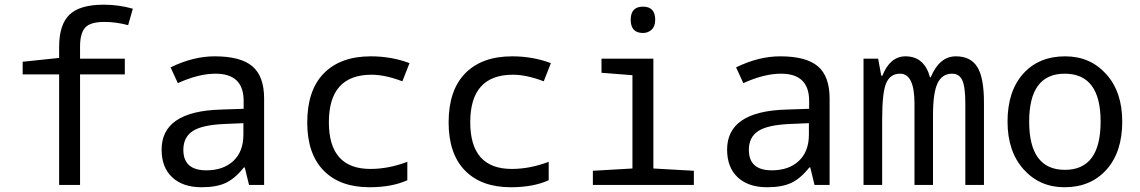

<svg xmlns="http://www.w3.org/2000/svg" viewBox="-20 -785 4841 815"><path d="M509.8 -469.2H319.8V0H231V-469.2H76.2V-522.9L231 -539.1V-585.9Q231 -680.2 274.9 -722.7Q318.8 -765.1 420.9 -765.1Q483.9 -765.1 543.9 -748L523.9 -678.2Q473.1 -691.9 422.9 -691.9Q362.8 -691.9 341.3 -667.5Q319.8 -643.1 319.8 -586.9V-536.1H509.8Z M1037.1 0 1019 -74.2H1015.1Q977.5 -26.9 938 -8.5Q898.4 9.8 835.9 9.8Q756.3 9.8 711.2 -32.2Q666 -74.2 666 -149.9Q666 -312 915 -319.8L1014.2 -323.2V-356.9Q1014.2 -472.2 895 -472.2Q823.2 -472.2 734.9 -432.1L704.1 -499Q799.8 -545.9 891.1 -545.9Q1002 -545.9 1051.5 -503.4Q1101.1 -460.9 1101.1 -367.2V0ZM1013.2 -262.2 934.1 -258.8Q838.4 -254.9 798.3 -228.8Q758.3 -202.6 758.3 -148.9Q758.3 -62 856 -62Q927.7 -62 970.5 -101.8Q1013.2 -141.6 1013.2 -213.9Z M1718.3 -517.1 1688 -439.9Q1614.7 -467.8 1557.1 -467.8Q1376 -467.8 1376 -266.1Q1376 -67.9 1552.2 -67.9Q1628.9 -67.9 1709 -98.1V-20Q1643.6 9.8 1548.3 9.8Q1422.9 9.8 1353.5 -61.3Q1284.2 -132.3 1284.2 -265.1Q1284.2 -402.3 1355 -474.1Q1425.8 -545.9 1554.2 -545.9Q1641.1 -545.9 1718.3 -517.1Z M2318.4 -517.1 2288.1 -439.9Q2214.8 -467.8 2157.2 -467.8Q1976.1 -467.8 1976.1 -266.1Q1976.1 -67.9 2152.3 -67.9Q2229 -67.9 2309.1 -98.1V-20Q2243.7 9.8 2148.4 9.8Q2022.9 9.8 1953.6 -61.3Q1884.3 -132.3 1884.3 -265.1Q1884.3 -402.3 1955.1 -474.1Q2025.9 -545.9 2154.3 -545.9Q2241.2 -545.9 2318.4 -517.1Z M2709.5 -756.8Q2761.2 -756.8 2761.2 -701.2Q2761.2 -672.9 2745.8 -658.9Q2730.5 -645 2709.5 -645Q2657.2 -645 2657.2 -701.2Q2657.2 -756.8 2709.5 -756.8ZM2664.6 -465.8 2533.2 -476.1V-536.1H2753.4V-69.8L2925.3 -60.1V0H2496.6V-60.1L2664.6 -69.8Z M3437.5 0 3419.4 -74.2H3415.5Q3377.9 -26.9 3338.4 -8.5Q3298.8 9.8 3236.3 9.8Q3156.7 9.8 3111.6 -32.2Q3066.4 -74.2 3066.4 -149.9Q3066.4 -312 3315.4 -319.8L3414.6 -323.2V-356.9Q3414.6 -472.2 3295.4 -472.2Q3223.6 -472.2 3135.3 -432.1L3104.5 -499Q3200.2 -545.9 3291.5 -545.9Q3402.3 -545.9 3451.9 -503.4Q3501.5 -460.9 3501.5 -367.2V0ZM3413.6 -262.2 3334.5 -258.8Q3238.8 -254.9 3198.7 -228.8Q3158.7 -202.6 3158.7 -148.9Q3158.7 -62 3256.3 -62Q3328.1 -62 3370.8 -101.8Q3413.6 -141.6 3413.6 -213.9Z M4077.6 0V-345.2Q4077.6 -416.5 4064.7 -444.3Q4051.8 -472.2 4021.5 -472.2Q3979 -472.2 3959.7 -431.6Q3940.4 -391.1 3940.4 -295.9V0H3861.8V-345.2Q3861.8 -472.2 3800.8 -472.2Q3759.8 -472.2 3742.2 -433.3Q3724.6 -394.5 3724.6 -277.8V0H3645.5V-536.1H3707.5L3720.7 -463.9H3725.6Q3758.3 -545.9 3823.7 -545.9Q3903.3 -545.9 3927.7 -457H3930.7Q3967.8 -545.9 4037.6 -545.9Q4100.1 -545.9 4128.4 -500.7Q4156.7 -455.6 4156.7 -350.1V0Z M4498.5 9.8Q4393.1 9.8 4325 -66.2Q4256.8 -142.1 4256.8 -269Q4256.8 -397.5 4323 -471.7Q4389.2 -545.9 4501.5 -545.9Q4607.9 -545.9 4675.8 -470.2Q4743.7 -394.5 4743.7 -269Q4743.7 -139.6 4676.8 -64.9Q4609.9 9.8 4498.5 9.8ZM4500.5 -64Q4651.9 -64 4651.9 -269Q4651.9 -472.2 4499.5 -472.2Q4348.6 -472.2 4348.6 -269Q4348.6 -64 4500.5 -64Z"/></svg>

Font: WenQuanYi Micro Hei Mono
Style: Regular
Weight: 400
Foundry: Ascender Corporation
Version: Version 0.2.0-beta